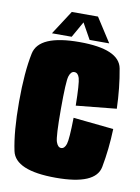

<svg xmlns="http://www.w3.org/2000/svg" viewBox="-83 -786 619 848"><g transform="rotate(10 226.0 -362.0)"><path d="M227 4.5Q405 4.5 420.8 -78.2Q436.5 -161 439.5 -251.5L258.5 -270Q257 -174 249.8 -151.5Q242.5 -129 227 -129Q212.5 -129 204.5 -152Q196.5 -175 196.5 -298Q196.5 -422.5 204 -446Q211.5 -469.5 227 -469.5Q243.5 -469.5 250.2 -447Q257 -424.5 258.5 -324.5L439.5 -342.5Q436.5 -437 420.8 -520.5Q405 -604 227 -604Q45 -604 27 -517.2Q9 -430.5 9 -298Q9 -164 27 -79.8Q45 4.5 227 4.5ZM99.5 -621H188L228.5 -692.5L268.5 -621H356.5L287 -729H169.5Z"/></g></svg>

Font: Anybody ExtraCondensed Black
Style: Regular
Weight: 900
Width: 2
Version: Version 1.113;gftools[0.9.25]